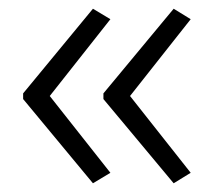

<svg xmlns="http://www.w3.org/2000/svg" viewBox="-20 -492 489 440"><path d="M33 -278 193 -472 233 -448 94 -272 233 -96 193 -72 33 -265ZM217 -278 378 -472 417 -448 278 -272 417 -96 378 -72 217 -265Z"/></svg>

Font: Noto Sans Tamil Light
Style: Regular
Weight: 300
Designer: Jelle Bosma - Monotype Design Team
Foundry: Monotype Imaging Inc.
Version: Version 2.004; ttfautohint (v1.8.4.7-5d5b)